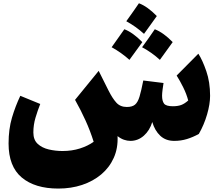

<svg xmlns="http://www.w3.org/2000/svg" viewBox="-20 -839 1317 1158"><path d="M1030.8 10.7Q979.5 10.7 946.5 -20.3Q913.6 -51.3 898.4 -103Q882.8 -51.8 847.4 -20.5Q812 10.7 766.6 10.7Q747.6 10.7 727.8 3.9Q708 -2.9 689 -18.1Q692.4 54.7 666 113.3Q639.6 171.9 590.3 213.1Q541 254.4 474.9 276.4Q408.7 298.3 332 298.3Q190.9 298.3 111.3 231.7Q31.7 165 31.7 26.4Q31.7 -60.1 52.2 -129.4Q72.8 -198.7 102.5 -261.2L222.7 -211.9Q207 -172.4 194.1 -129.2Q181.2 -85.9 181.2 -40Q181.2 4.4 207.3 28.6Q233.4 52.7 273.9 62.3Q314.5 71.8 356.9 71.8Q414.1 71.8 462.2 56.4Q510.3 41 544.9 16.1Q523.9 -50.8 495.8 -112.5Q467.8 -174.3 432.6 -236.8L575.2 -411.6L633.8 -294.4Q658.2 -245.6 681.9 -219.7Q705.6 -193.8 745.1 -193.8Q777.3 -193.8 794.2 -207.8Q811 -221.7 821.5 -256.3Q832 -291 844.2 -353.5L966.3 -338.4Q963.9 -324.2 960.7 -300Q957.5 -275.9 957.5 -261.7Q957.5 -230.5 969.2 -214.4Q981 -198.2 1022.5 -198.2Q1052.2 -198.2 1072.8 -205.8Q1093.3 -213.4 1115.2 -232.9Q1105 -272 1085.4 -311.5Q1065.9 -351.1 1045.4 -383.3L1176.3 -515.1Q1201.2 -476.6 1224.1 -410.4Q1247.1 -344.2 1247.1 -261.2Q1247.1 -211.4 1229 -148.9Q1210.9 -86.4 1179.2 -31.2Q1144 -11.7 1107.7 -0.5Q1071.3 10.7 1030.8 10.7ZM836.9 -554.2Q877.4 -608.9 913.6 -662.6Q966.8 -641.6 1021.5 -585Q984.4 -532.2 944.3 -478Q896.5 -522 836.9 -554.2ZM760.7 -478Q712.4 -521.5 653.3 -554.2Q691.4 -609.4 730 -662.6Q780.8 -643.6 838.4 -585Q799.8 -533.2 760.7 -478ZM741.7 -710.9Q792 -780.8 817.9 -819.3Q869.1 -800.3 925.8 -742.2Q906.2 -715.3 887.5 -688.7Q868.7 -662.1 848.6 -634.8Q798.3 -680.2 741.7 -710.9Z"/></svg>

Font: Pinar-DS1-FD ExtraBold
Style: Regular
Weight: 800
Designer: Amin Abedi
Version: Version 2.000